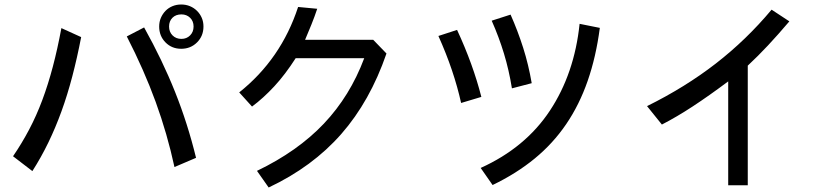

<svg xmlns="http://www.w3.org/2000/svg" viewBox="-20 -761 3720 854"><path d="M341 -596Q323 -503 301.5 -421Q280 -339 253.5 -266Q227 -193 195 -127Q163 -61 124 0L38 -66Q77 -123 109.5 -184.5Q142 -246 168 -315.5Q194 -385 215 -464.5Q236 -544 253 -636ZM621 -639Q702 -494 758.5 -352.5Q815 -211 852 -59L756 -18Q724 -166 672.5 -307.5Q621 -449 544 -599ZM688 -643Q688 -664 695.5 -681.5Q703 -699 716 -712.5Q729 -726 747 -733.5Q765 -741 786 -741Q807 -741 825 -733.5Q843 -726 856.5 -712.5Q870 -699 877.5 -681.5Q885 -664 885 -643Q885 -601 856.5 -572.5Q828 -544 786 -544Q744 -544 716 -572.5Q688 -601 688 -643ZM732 -643Q732 -619 747.5 -603.5Q763 -588 787 -588Q810 -588 825.5 -603.5Q841 -619 841 -643Q841 -667 825.5 -682Q810 -697 787 -697Q762 -697 747 -682Q732 -667 732 -643Z M1391 -722Q1379 -686 1365 -651.5Q1351 -617 1337 -584H1640L1699 -523Q1626 -311 1498 -165Q1370 -19 1175 73L1123 -1Q1304 -88 1420.5 -211Q1537 -334 1600 -502H1295Q1249 -430 1200.5 -377.5Q1152 -325 1101 -287L1044 -350Q1230 -498 1306 -730Z M2013 -628Q2084 -475 2121 -330L2031 -303Q2015 -375 1990 -449Q1965 -523 1930 -601ZM2251 -696Q2283 -624 2307 -548.5Q2331 -473 2345 -391L2257 -368Q2244 -449 2221.5 -523Q2199 -597 2167 -669ZM2648 -637Q2631 -508 2594 -401.5Q2557 -295 2498.5 -209Q2440 -123 2358.5 -56Q2277 11 2171 62L2118 -14Q2317 -104 2426 -269Q2535 -434 2558 -655Z M2858 -289Q3028 -373 3164 -478.5Q3300 -584 3412 -718L3491 -666Q3440 -606 3396 -559Q3352 -512 3306 -469V63H3219V-399Q3132 -334 3061 -287.5Q2990 -241 2924 -207Z"/></svg>

Font: BM YEONSUNG
Style: Regular
Weight: 400
Designer: Bongjin Kim; Myungsoo Han; Jaehyun Keum; Jihee Min; Dokyung Lee; Chorong Kim; Jooyeon Kang; Sang-a Kim;
Foundry: Sandoll Communications Inc.
Version: Version 1.000;PS 1;hotconv 16.6.51;makeotf.lib2.5.65220